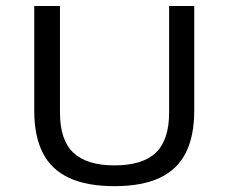

<svg xmlns="http://www.w3.org/2000/svg" viewBox="-20 -615 764 642"><path d="M363 7.5Q270.5 7.5 211 -20.2Q151.5 -48 123 -104Q94.5 -160 94.5 -245V-595H180.5V-239Q180.5 -146.5 225.5 -104.2Q270.5 -62 363 -62Q456 -62 500.8 -104.2Q545.5 -146.5 545.5 -239V-595H629.5V-245Q629.5 -160 601.2 -104Q573 -48 513.8 -20.2Q454.5 7.5 363 7.5Z"/></svg>

Font: Encode Sans SC Expanded
Style: Regular
Weight: 400
Width: 7
Designer: Multiple Designers
Foundry: Impallari Type
Version: Version 3.002